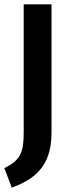

<svg xmlns="http://www.w3.org/2000/svg" viewBox="-27 -711 319 883"><path d="M210 -691H82V-105C82 -13 70 25 -7 62L27 152C127 115 210 58 210 -100Z"/></svg>

Font: Fira Sans Condensed Medium
Style: Regular
Weight: 500
Width: 3
Designer: Carrois Corporate & Edenspiekermann AG
Foundry: Carrois Corporate GbR & Edenspiekermann AG
Version: Version 4.202;PS 004.202;hotconv 1.0.88;makeotf.lib2.5.64775